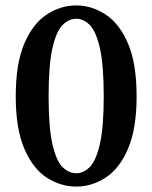

<svg xmlns="http://www.w3.org/2000/svg" viewBox="-20 -673 560 707"><path d="M159 -318Q159 -204 173 -142.5Q187 -81 210 -58Q233 -35 261 -35Q288 -35 311 -58.5Q334 -82 348 -143.5Q362 -205 362 -318Q362 -433 348 -495Q334 -557 311 -580.5Q288 -604 261 -604Q233 -604 210 -580.5Q187 -557 173 -495.5Q159 -434 159 -318ZM261 -653Q318 -653 369 -619.5Q420 -586 451.5 -512.5Q483 -439 483 -318Q483 -199 451.5 -125.5Q420 -52 369 -19Q318 14 261 14Q203 14 152 -19Q101 -52 69.5 -125.5Q38 -199 38 -318Q38 -439 69.5 -512.5Q101 -586 152 -619.5Q203 -653 261 -653Z"/></svg>

Font: Source Serif Pro SemiBold
Style: Regular
Weight: 600
Designer: Frank Grießhammer
Foundry: Adobe Systems Incorporated
Version: Version 3.001;hotconv 1.0.111;makeotfexe 2.5.65597